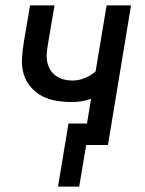

<svg xmlns="http://www.w3.org/2000/svg" viewBox="-20 -540 540 715"><path d="M275 155H196L235 -80H304L319 -172Q302 -166 284.5 -163Q267 -160 250 -160Q220 -160 191 -164.5Q162 -169 137 -182Q112 -195 93.5 -217Q75 -239 67.5 -266.5Q60 -294 62 -324.5Q64 -355 69 -385L92 -520H183L158 -372Q155 -355 154 -338.5Q153 -322 156.5 -306.5Q160 -291 168.5 -278Q177 -265 190 -256.5Q203 -248 218 -244Q233 -240 250 -240Q272 -240 295 -249Q318 -258 336 -274L377 -520H468L382 0H301Z"/></svg>

Font: Iosevka Term Curly Md Obl
Style: Regular
Weight: 500
Italic angle: -9°
Designer: Belleve Invis
Foundry: Belleve Invis
Version: Version 32.3.0